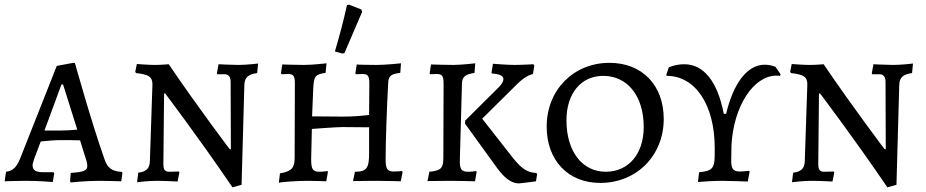

<svg xmlns="http://www.w3.org/2000/svg" viewBox="-20 -777 3978 825"><path d="M284 7C284 7 345 0 410 0C440 0 501 2 501 2L506 -34L504 -38C459 -42 442 -55 429 -93C372 -254 302 -506 302 -506L295 -507L224 -494L67 -97C50 -56 35 -43 6 -39L0 2C0 2 51 0 92 0C146 0 207 5 207 5L213 -33L210 -37H167C134 -37 120 -45 120 -67C120 -73 123 -82 127 -95L155 -169C174 -171 211 -175 241 -175C263 -175 304 -175 324 -174L348 -97C353 -84 355 -72 355 -63C355 -44 340 -38 284 -34L281 2ZM171 -216 244 -414H251L312 -220C293 -218 260 -216 239 -216Z M972 -136H967C967 -136 834 -311 705 -501C705 -501 673 -498 644 -498C617 -498 568 -502 568 -502L561 -468L565 -463C619 -457 635 -447 635 -414L624 -84C623 -52 607 -39 574 -35L569 6C569 6 616 0 652 0C687 0 743 3 743 3L751 -37L748 -40L708 -39C689 -39 682 -47 682 -72L685 -375H690C690 -375 827 -195 979 28L1018 17L1030 -413C1031 -444 1047 -458 1085 -463L1089 -504C1089 -504 1039 -498 1004 -498C974 -498 919 -501 919 -501L912 -462L914 -458H944C962 -458 971 -448 971 -425Z M1451 -547 1460 -549 1536 -726 1533 -736 1480 -757 1471 -755C1456 -688 1439 -623 1419 -556ZM1178 9C1180 5 1256 0 1304 0C1334 0 1382 2 1382 2L1389 -38L1387 -42C1387 -42 1368 -39 1352 -39C1324 -39 1317 -50 1317 -93L1320 -223C1320 -223 1425 -231 1451 -231C1486 -231 1566 -230 1566 -230V-118C1566 -54 1555 -39 1505 -39L1497 1L1597 0C1637 0 1702 2 1702 2L1710 -38L1707 -42C1707 -42 1688 -40 1672 -40C1644 -40 1637 -51 1637 -93C1637 -163 1642 -314 1648 -420C1649 -450 1659 -459 1700 -464L1703 -505C1703 -505 1638 -498 1599 -498C1571 -498 1513 -499 1513 -500L1507 -462L1509 -458C1509 -458 1527 -459 1537 -459C1561 -459 1567 -451 1567 -417L1566 -283C1522 -278 1491 -276 1451 -276L1321 -277L1326 -398C1329 -449 1333 -457 1379 -464L1383 -505C1383 -505 1323 -498 1286 -498C1254 -498 1193 -500 1193 -500L1187 -462L1190 -458C1190 -458 1207 -459 1217 -459C1241 -459 1247 -451 1247 -417L1246 -99C1246 -55 1233 -41 1183 -32Z M1886 -417 1885 -99C1885 -54 1875 -44 1825 -39L1817 1C1817 1 1874 0 1916 0C1952 0 2021 2 2021 2L2028 -38L2026 -42C2026 -42 2007 -39 1991 -39C1963 -39 1954 -50 1956 -93L1965 -418C1966 -447 1978 -457 2019 -464L2022 -505C2022 -505 1963 -498 1928 -498C1899 -498 1832 -500 1832 -500L1826 -462L1829 -458C1829 -458 1846 -459 1856 -459C1880 -459 1886 -451 1886 -417ZM1979 -259 1978 -246 2116 -55C2147 -12 2179 11 2208 11C2218 11 2283 2 2283 2L2288 -29L2284 -34C2246 -35 2220 -53 2182 -101L2052 -267L2172 -386C2221 -436 2240 -451 2270 -459L2276 -495L2272 -501C2272 -501 2223 -498 2191 -498C2160 -498 2098 -503 2098 -503L2092 -465L2094 -461C2128 -459 2143 -451 2143 -437C2143 -426 2135 -413 2119 -398Z M2559 9C2715 9 2832 -108 2832 -266C2832 -411 2739 -507 2599 -507C2445 -507 2329 -391 2329 -233C2329 -88 2421 9 2559 9ZM2583 -39C2482 -39 2414 -126 2414 -260C2414 -376 2477 -451 2572 -451C2676 -451 2746 -365 2746 -231C2746 -115 2680 -39 2583 -39Z M3312 -490C3296 -496 3281 -499 3266 -499C3192 -499 3132 -422 3100 -288H3090C3063 -427 3004 -501 2920 -501C2899 -501 2877 -497 2854 -488L2843 -456L2845 -451C2968 -451 3051 -326 3051 -142V-114C3051 -54 3041 -42 2984 -37L2979 5C3006 3 3045 0 3082 0C3107 0 3158 2 3193 3L3201 -39L3199 -43C3189 -42 3170 -40 3159 -40C3130 -40 3121 -52 3122 -92L3123 -153C3132 -321 3218 -452 3316 -452C3321 -452 3327 -452 3332 -451L3334 -458Z M3786 -136H3781C3781 -136 3648 -311 3519 -501C3519 -501 3487 -498 3458 -498C3431 -498 3382 -502 3382 -502L3375 -468L3379 -463C3433 -457 3449 -447 3449 -414L3438 -84C3437 -52 3421 -39 3388 -35L3383 6C3383 6 3430 0 3466 0C3501 0 3557 3 3557 3L3565 -37L3562 -40L3522 -39C3503 -39 3496 -47 3496 -72L3499 -375H3504C3504 -375 3641 -195 3793 28L3832 17L3844 -413C3845 -444 3861 -458 3899 -463L3903 -504C3903 -504 3853 -498 3818 -498C3788 -498 3733 -501 3733 -501L3726 -462L3728 -458H3758C3776 -458 3785 -448 3785 -425Z"/></svg>

Font: Alegreya SC
Style: Regular
Weight: 400
Designer: Juan Pablo del Peral
Foundry: Huerta Tipografica
Version: Version 2.007;PS 002.007;hotconv 1.0.88;makeotf.lib2.5.64775